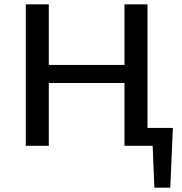

<svg xmlns="http://www.w3.org/2000/svg" viewBox="-20 -678 846 893"><path d="M772 195H698L690 0H559V-292H207V0H100V-658H207V-376H559V-658H666V-83H784Z"/></svg>

Font: Ysabeau SC Semibold
Style: Regular
Weight: 600
Designer: Christian Thalmann (Catharsis Fonts)
Version: Version 0.003